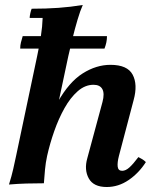

<svg xmlns="http://www.w3.org/2000/svg" viewBox="-20 -735 626 770"><path d="M399 -540H61Q61 -553 64 -565Q67 -577 71 -590H409Q409 -577 406.5 -565Q404 -553 399 -540ZM16 5Q27 -30 33 -57Q39 -84 45 -112L129 -510Q138 -552 144 -590.5Q150 -629 151 -663H99Q99 -670 101.5 -681.5Q104 -693 107 -700Q165 -700 214 -703.5Q263 -707 312 -715Q302 -693 291 -656Q280 -619 270.5 -580Q261 -541 254 -510L169 -110Q163 -82 160.5 -55Q158 -28 156 0Q120 0 86 1Q52 2 16 5ZM408 15Q355 15 336 -19.5Q317 -54 330 -100L391 -326Q400 -360 390.5 -377.5Q381 -395 355 -395Q321 -395 291.5 -369Q262 -343 238.5 -301Q215 -259 197.5 -209Q180 -159 169 -110H138Q167 -247 212 -326.5Q257 -406 311.5 -440.5Q366 -475 423 -475Q491 -475 512 -435.5Q533 -396 516 -334L457 -110Q450 -83 452 -66.5Q454 -50 470 -50Q484 -50 499 -63.5Q514 -77 535 -105Q543 -101 550.5 -96.5Q558 -92 565 -85Q537 -41 496 -13Q455 15 408 15Z"/></svg>

Font: Poltawski Nowy
Style: Bold Italic
Weight: 700
Italic angle: -12°
Designer: Adam Pótawski, Mateusz Machalski, Borys Kosmynka, Ania Wieluska
Foundry: Capitalics.wtf
Version: Version 1.001;gftools[0.9.25]